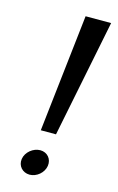

<svg xmlns="http://www.w3.org/2000/svg" viewBox="-98 -633 420 683"><g transform="rotate(15 112.0 -292.0)"><path d="M42 -41C38 -15 57 6 83 6C109 6 134 -15 138 -41C142 -67 124 -88 98 -88C72 -88 46 -67 42 -41ZM130 -590 81 -157H137L224 -590Z"/></g></svg>

Font: Charger Sport
Style: LitNrwObl
Weight: 300
Designer: Jasper
Foundry: Cannot Into Space Fonts
Version: Version 1.1